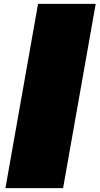

<svg xmlns="http://www.w3.org/2000/svg" viewBox="-20 -830 513 989"><path d="M8 139 176 -810H473L305 139Z"/></svg>

Font: Tomorrow Black
Style: Italic
Weight: 900
Italic angle: -10°
Designer: Tony de Marco, Monica Rizzolli
Foundry: Just in Type
Version: Version 2.002